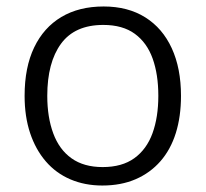

<svg xmlns="http://www.w3.org/2000/svg" viewBox="-20 -563 635 593"><path d="M539 -267Q539 -203 523 -152Q507 -101 475.5 -65Q444 -29 399 -9.5Q354 10 296 10Q242 10 197.5 -9Q153 -28 121.5 -64.5Q90 -101 73 -152Q56 -203 56 -267Q56 -355 85.5 -416.5Q115 -478 169.5 -510.5Q224 -543 300 -543Q375 -543 428.5 -509.5Q482 -476 510.5 -414Q539 -352 539 -267ZM126 -267Q126 -201 144.5 -151Q163 -101 201 -74Q239 -47 297 -47Q357 -47 395 -74.5Q433 -102 451 -151.5Q469 -201 469 -267Q469 -333 451.5 -382Q434 -431 396.5 -458.5Q359 -486 299 -486Q211 -486 168.5 -428Q126 -370 126 -267Z"/></svg>

Font: Noto Sans Oriya Light
Style: Regular
Weight: 300
Version: Version 2.003